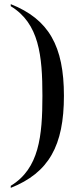

<svg xmlns="http://www.w3.org/2000/svg" viewBox="-20 -780 386 928"><path d="M32 118V128C216 55 289 -76 289 -317C289 -557 216 -687 32 -760V-750C169 -667 185 -511 185 -317C185 -122 169 35 32 118Z"/></svg>

Font: Noto Serif Display
Style: Regular
Weight: 400
Designer: Monotype Design Team
Foundry: Monotype Imaging Inc.
Version: Version 2.009